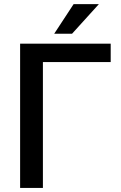

<svg xmlns="http://www.w3.org/2000/svg" viewBox="-20 -926 597 946"><path d="M525.4 -710.9H79.1V0H191.4V-620.1H525.4ZM247.1 -759.8H335L467.3 -905.8H342.8Z"/></svg>

Font: Bert Sans Medium
Style: Regular
Weight: 500
Designer: Christian Robertson (Google), Cristiano Sobral
Foundry: Google, Cristiano Sobral
Version: Version 3.101